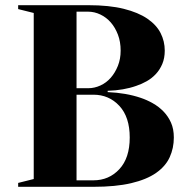

<svg xmlns="http://www.w3.org/2000/svg" viewBox="-20 -720 720 740"><path d="M395 -365Q466 -362 522 -343Q546 -335 569 -322Q592 -309 610 -290.5Q628 -272 639 -247.5Q650 -223 650 -190Q650 -149 634 -114Q618 -79 581.5 -53.5Q545 -28 485.5 -14Q426 0 340 0H50V-15L110 -30V-670L50 -685V-700H320Q401 -700 457 -686Q513 -672 548 -648Q583 -624 599 -592.5Q615 -561 615 -525Q615 -496 605.5 -473.5Q596 -451 580.5 -434.5Q565 -418 545.5 -407Q526 -396 505 -389Q457 -372 395 -370ZM275 -355V-25H340Q400 -25 440 -68Q480 -111 480 -190Q480 -269 440 -312Q400 -355 340 -355ZM275 -380H320Q344 -380 367 -390.5Q390 -401 407 -420.5Q424 -440 434.5 -466.5Q445 -493 445 -525Q445 -559 434.5 -586.5Q424 -614 407 -633.5Q390 -653 367 -664Q344 -675 320 -675H275Z"/></svg>

Font: Yeseva One
Style: Regular
Weight: 400
Designer: Jovanny Lemonad
Foundry: Jovanny Lemonad
Version: Version 2.001; ttfautohint (v0.91) -l 8 -r 50 -G 200 -x 0 -w